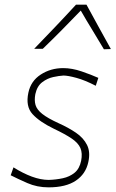

<svg xmlns="http://www.w3.org/2000/svg" viewBox="-20 -797 497 826"><path d="M189 9Q139.5 9 97.5 -9.5Q55.5 -28 26 -43L38 -77Q78.5 -51.5 117 -37.2Q155.5 -23 190 -23Q221 -24 250.2 -30.2Q279.5 -36.5 300.8 -53.8Q322 -71 329 -105Q335.5 -137.5 326 -159.8Q316.5 -182 288.5 -201Q260.5 -220 212 -243Q150 -273 119.8 -306.2Q89.5 -339.5 102 -398Q112.5 -448.5 155.2 -476.2Q198 -504 252 -504Q289.5 -504 331.2 -489.8Q373 -475.5 403 -462L392 -428Q345.5 -452 308.8 -462Q272 -472 253 -472Q234.5 -471 209 -465.5Q183.5 -460 161.5 -443.2Q139.5 -426.5 132 -392Q127 -365.5 132.8 -345.5Q138.5 -325.5 161.8 -307Q185 -288.5 232 -267Q274.5 -248 307 -225.8Q339.5 -203.5 354.5 -173.2Q369.5 -143 360 -100Q349 -48.5 306.2 -19.8Q263.5 9 189 9ZM427 -585Q402.5 -627 377 -668.2Q351.5 -709.5 327.5 -751.5Q287.5 -710 247.2 -669.2Q207 -628.5 164 -587H127Q173.5 -635 218.2 -682Q263 -729 307 -777H352Q377 -731.5 403.5 -682.8Q430 -634 457 -586Z"/></svg>

Font: Commissioner Flair Thin
Style: Italic
Weight: 100
Italic angle: -12°
Designer: Kostas Bartsokas
Foundry: Kostas Bartsokas
Version: Version 1.000; ttfautohint (v1.8.3)